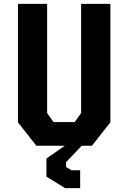

<svg xmlns="http://www.w3.org/2000/svg" viewBox="-20 -750 660 988"><path d="M167 0H314L219 65.5V159L315 218H392.5V126H347.5L320 109.5V84.5L400.5 0H453L548 -120.5V-730H397.5V-168L364.5 -122H255.5L222.5 -168V-730H72.5V-120.5Z"/></svg>

Font: Monaspace Krypton
Style: Bold
Weight: 700
Designer: Riley Cran & the Lettermatic Team
Foundry: Lettermatic
Version: Version 1.200 (Monaspace Krypton)